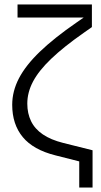

<svg xmlns="http://www.w3.org/2000/svg" viewBox="-20 -725 457 865"><path d="M337 120V-48L384 14L230 -25Q130 -50 82.5 -107.5Q35 -165 35 -253Q35 -314 65.5 -372.5Q96 -431 160 -492.5Q224 -554 324 -623L357 -646H59V-705H394V-603L357 -577Q267 -514 211 -460.5Q155 -407 129 -358Q103 -309 103 -258Q103 -214 120 -179Q137 -144 173 -119.5Q209 -95 265 -81L397 -48V120Z"/></svg>

Font: TikTok Sans Light
Style: Regular
Weight: 300
Version: Version 4.000